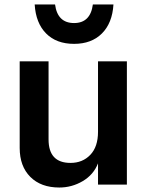

<svg xmlns="http://www.w3.org/2000/svg" viewBox="-20 -825 661 858"><path d="M547 0H418V-95Q398 -44 349.5 -15.5Q301 13 245 13Q163 13 115.5 -34.5Q68 -82 68 -164V-551H197V-202Q197 -97 295 -97Q349 -97 383.5 -133Q418 -169 418 -236V-551H547ZM311 -629Q232 -629 186 -675.5Q140 -722 135 -805H226Q237 -722 311 -722Q384 -722 395 -805H487Q482 -722 435.5 -675.5Q389 -629 311 -629Z"/></svg>

Font: Application Semibold
Style: Regular
Weight: 600
Designer: Wei Huang
Foundry: Wei Huang
Version: Version 0.012